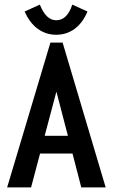

<svg xmlns="http://www.w3.org/2000/svg" viewBox="-20 -814 490 834"><path d="M333 0 295 -147H154L115 0H11L199 -629H252L439 0ZM225 -416 174 -224H275ZM294 -794 360 -764Q339 -714 304 -688.5Q269 -663 224 -663Q180 -663 144.5 -688.5Q109 -714 87 -764L153 -794Q180 -726 224 -726Q272 -726 294 -794Z"/></svg>

Font: Inconsolata SemiCondensed Bold
Style: Regular
Weight: 700
Width: 4
Monospace: yes
Designer: Raph Levien, Cyreal, Brenton Simpson
Foundry: Raph Levien, Cyreal, Google
Version: Version 3.001; ttfautohint (v1.8.2.53-6de2)